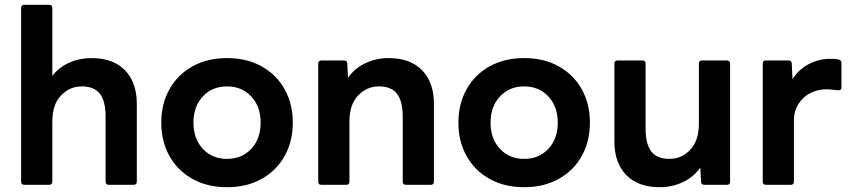

<svg xmlns="http://www.w3.org/2000/svg" viewBox="-20 -770 3546 800"><path d="M81 0Q68 0 68 -13V-737Q68 -750 81 -750H185Q198 -750 198 -737V-454Q226 -490 269 -509Q312 -528 361 -528Q451 -528 500.5 -477.5Q550 -427 550 -337V-13Q550 0 537 0H433Q420 0 420 -13V-284Q420 -349 396 -379.5Q372 -410 321 -410Q270 -410 234 -372Q198 -334 198 -264V-13Q198 0 185 0Z M652 -259Q652 -337 686 -398Q720 -459 782 -493.5Q844 -528 926 -528Q1008 -528 1070 -493.5Q1132 -459 1166 -398Q1200 -337 1200 -259Q1200 -181 1166 -120Q1132 -59 1070 -24.5Q1008 10 926 10Q844 10 782 -24.5Q720 -59 686 -120Q652 -181 652 -259ZM1066 -259Q1066 -326 1027 -368Q988 -410 926 -410Q864 -410 825 -368Q786 -326 786 -259Q786 -192 825 -150Q864 -108 926 -108Q988 -108 1027 -150Q1066 -192 1066 -259Z M1319 0Q1306 0 1306 -13V-505Q1306 -518 1319 -518H1413Q1427 -518 1427 -505L1430 -446Q1458 -486 1503 -507Q1548 -528 1599 -528Q1689 -528 1738.5 -477.5Q1788 -427 1788 -337V-13Q1788 0 1775 0H1671Q1658 0 1658 -13V-284Q1658 -349 1634 -379.5Q1610 -410 1559 -410Q1508 -410 1472 -372Q1436 -334 1436 -264V-13Q1436 0 1423 0Z M1890 -259Q1890 -337 1924 -398Q1958 -459 2020 -493.5Q2082 -528 2164 -528Q2246 -528 2308 -493.5Q2370 -459 2404 -398Q2438 -337 2438 -259Q2438 -181 2404 -120Q2370 -59 2308 -24.5Q2246 10 2164 10Q2082 10 2020 -24.5Q1958 -59 1924 -120Q1890 -181 1890 -259ZM2304 -259Q2304 -326 2265 -368Q2226 -410 2164 -410Q2102 -410 2063 -368Q2024 -326 2024 -259Q2024 -192 2063 -150Q2102 -108 2164 -108Q2226 -108 2265 -150Q2304 -192 2304 -259Z M2540 -181V-505Q2540 -518 2553 -518H2657Q2670 -518 2670 -505V-234Q2670 -169 2694 -138.5Q2718 -108 2769 -108Q2820 -108 2856 -146Q2892 -184 2892 -254V-505Q2892 -518 2905 -518H3009Q3022 -518 3022 -505V-13Q3022 0 3009 0H2915Q2901 0 2901 -13L2898 -72Q2870 -32 2825 -11Q2780 10 2729 10Q2639 10 2589.5 -40.5Q2540 -91 2540 -181Z M3171 0Q3158 0 3158 -13V-505Q3158 -518 3171 -518H3265Q3279 -518 3279 -505L3282 -440Q3308 -481 3350 -503Q3392 -525 3440 -525Q3460 -525 3475 -522Q3486 -519 3486 -508V-405Q3486 -394 3475 -394Q3465 -394 3450.5 -396Q3436 -398 3424 -398Q3388 -398 3357 -382.5Q3326 -367 3307 -337Q3288 -307 3288 -268V-13Q3288 0 3275 0Z"/></svg>

Font: LINE Seed Sans TH App
Style: Bold
Weight: 700
Designer: Dalton Maag Ltd | Thai characters by Cadson Demak Co.,Ltd.
Foundry: Dalton Maag Ltd
Version: Version 1.003